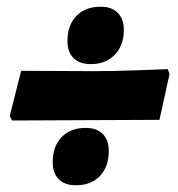

<svg xmlns="http://www.w3.org/2000/svg" viewBox="-20 -535 531 572"><path d="M181 -413Q181 -460 207.5 -487.5Q234 -515 280 -515Q313 -515 331 -496.5Q349 -478 349 -446Q349 -400 322 -372Q295 -344 251 -344Q217 -344 199 -362Q181 -380 181 -413ZM455 -178 235 -177 16 -176 9 -189 43 -324 264 -323Q313 -323 385 -325.5Q457 -328 480 -329L485 -314ZM137 -52Q137 -99 163.5 -126.5Q190 -154 235 -154Q268 -154 286 -136Q304 -118 304 -85Q304 -38 277.5 -10.5Q251 17 207 17Q173 17 155 -1Q137 -19 137 -52Z"/></svg>

Font: Alegreya Black
Style: Italic
Weight: 900
Italic angle: -7°
Designer: Juan Pablo del Peral
Foundry: Huerta Tipografica
Version: Version 2.007; ttfautohint (v1.6)